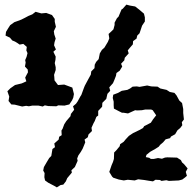

<svg xmlns="http://www.w3.org/2000/svg" viewBox="-20 -759 835 831"><path d="M214 45 189 32 175 22 172 8 173 -10 167 -21 170 -36 181 -55 193 -75 202 -84 207 -114 218 -122 215 -138 234 -155 236 -167 247 -174 246 -194 251 -202 258 -221 267 -235 285 -256 287 -266 301 -284 296 -299 309 -310 316 -320 328 -342 332 -348 343 -378 347 -388 362 -416 373 -436 375 -450 389 -464 390 -479 396 -491 407 -503 412 -528 421 -543 432 -553 447 -578 453 -593 450 -612 464 -625 471 -632 476 -651V-661L486 -680L493 -687L506 -718L511 -721L527 -739L542 -735L565 -731L583 -717L603 -700L607 -684V-666L595 -648L590 -633L584 -615L574 -605L571 -592L556 -581L555 -567L542 -552L533 -541L537 -528L520 -509L518 -498L504 -483L509 -471L498 -453L484 -443L482 -431L475 -413L469 -399L453 -381L457 -366L445 -353L440 -331L423 -314L422 -297L405 -279V-259L397 -253L390 -235L385 -226L376 -206L378 -192L363 -177L360 -165L346 -155L349 -143L338 -116L330 -102L319 -86L314 -73L316 -63L304 -36L289 -22L291 -12L271 12L265 26L254 40L242 42L226 52ZM76 -298 44 -306 29 -307 17 -322 20 -341 12 -364 25 -377 45 -391 74 -398 94 -407 89 -423 94 -433 101 -446 100 -458 88 -471 91 -488 89 -499 95 -513 99 -529 94 -541 96 -556 81 -569 65 -566 55 -573 45 -579 33 -584 23 -596 4 -605 6 -621 15 -636 24 -650 42 -663 56 -668 72 -674 88 -682 103 -690 120 -697 134 -708 159 -701 180 -703 205 -694 217 -677V-665L222 -643L213 -624L215 -610L221 -592L216 -576L214 -563L222 -545L211 -535L221 -514L220 -500L217 -486L221 -468V-456L214 -435L215 -426L216 -411L231 -391L258 -393L293 -380L300 -352L297 -336L292 -325L280 -307L259 -302L232 -303L224 -299L189 -300L174 -303L165 -298L146 -302H120L105 -299L93 -301ZM470 10 465 5 453 -15 463 -44 469 -58 473 -71 474 -99 483 -108 498 -126 500 -135 515 -145 524 -156 538 -171 556 -183 585 -197 599 -205 604 -213 618 -220 633 -228 642 -242 656 -260 641 -282 634 -285H609L594 -282L573 -281L565 -282L534 -268L515 -271H508L496 -277L473 -289L472 -303V-319L468 -335L470 -349L491 -357L507 -366L531 -370L543 -376L554 -384L572 -385L584 -383L617 -389L635 -385L662 -384L674 -376L701 -370L715 -361L735 -357L744 -346L756 -324L768 -313L773 -287V-270L776 -242L767 -230L769 -217L760 -205L748 -195L738 -178L720 -168L716 -161L697 -156L686 -143L673 -132L667 -124L653 -115L630 -102L614 -89L611 -79L626 -76L633 -71H645L664 -75L681 -72L694 -77L704 -78L740 -77H746L763 -66L768 -56L777 -48L792 -30L784 -15L789 2L781 9L769 18L754 22L711 24L700 21L679 24L672 20L653 19L642 26L622 23L604 20L578 17L563 22L533 19L516 22L494 18Z"/></svg>

Font: Winky Rough ExtraBold
Style: Regular
Weight: 800
Designer: Simon Atzbach
Foundry: typofactur
Version: Version 1.206; ttfautohint (v1.8.4.7-5d5b)